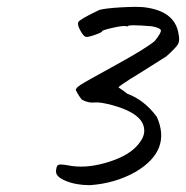

<svg xmlns="http://www.w3.org/2000/svg" viewBox="-20 -558 544 562"><path d="M354 -481H350Q343 -484 311.5 -477Q280 -470 279 -466.5Q278 -463 258 -456Q238 -449 231.5 -450Q225 -451 215.5 -468Q206 -485 209 -493Q212 -501 271 -529Q290 -534 334.5 -536.5Q379 -539 400 -537Q490 -527 502 -462Q507 -440 501.5 -429.5Q496 -419 467 -393Q396 -348 384.5 -341Q373 -334 360 -326Q327 -305 327 -302Q341 -293 352 -284Q403 -265 439 -216Q483 -118 377 -55Q317 -21 243 -16Q203 -16 172.5 -28.5Q142 -41 144 -58Q145 -73 151 -75.5Q157 -78 179 -74Q228 -64 288 -81Q348 -98 376.5 -126.5Q405 -155 402 -180Q398 -225 313 -249Q274 -260 256.5 -258Q239 -256 220 -266Q211 -276 202 -294Q201 -300 215.5 -309.5Q230 -319 318.5 -367.5Q407 -416 433 -438Q452 -462 451 -469Q450 -476 425 -481Q354 -487 354 -481Z"/></svg>

Font: Caveat
Style: Regular
Weight: 400
Designer: Pablo Impallari
Foundry: Creative Lab NY
Version: Version 1.096; ttfautohint (v1.3)